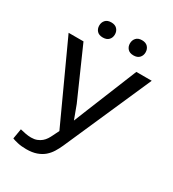

<svg xmlns="http://www.w3.org/2000/svg" viewBox="-212 -1008 1025 1135"><g transform="rotate(30 300.0 -440.5)"><path d="M50.3 -6.8Q63 -1.5 88.6 4.4Q114.3 10.3 147.5 10.3Q188 10.3 217 0Q246.1 -10.3 266.6 -27.8Q287.1 -45.4 301.5 -68.6Q315.9 -91.8 327.1 -117.2L588.4 -710.9H483.4L342.8 -364.7L307.6 -277.3L272.9 -370.6L122.6 -710.9H21L264.2 -180.7L243.7 -139.2Q237.3 -125.5 228.5 -111.8Q219.7 -98.1 207 -87.4Q194.3 -76.7 177.2 -70.1Q160.2 -63.5 137.7 -63.5Q118.7 -63.5 96.7 -67.9Q74.7 -72.3 62 -75.7ZM156.2 -838.9Q156.2 -816.9 169.7 -802.2Q183.1 -787.6 209.5 -787.6Q235.8 -787.6 249.5 -802.2Q263.2 -816.9 263.2 -838.9Q263.2 -860.8 249.5 -875.7Q235.8 -890.6 209.5 -890.6Q183.1 -890.6 169.7 -875.7Q156.2 -860.8 156.2 -838.9ZM366.2 -837.9Q366.2 -816.4 379.6 -801.5Q393.1 -786.6 419.4 -786.6Q445.8 -786.6 459.5 -801.5Q473.1 -816.4 473.1 -837.9Q473.1 -859.9 459.5 -875Q445.8 -890.1 419.4 -890.1Q393.1 -890.1 379.6 -875Q366.2 -859.9 366.2 -837.9Z"/></g></svg>

Font: Roboto Mono
Style: Regular
Weight: 400
Monospace: yes
Designer: Google
Version: Version 3.000